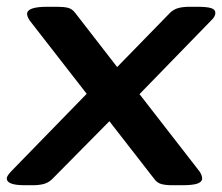

<svg xmlns="http://www.w3.org/2000/svg" viewBox="-44 -545 656 567"><path d="M29 2Q-24 2 -24 -18Q-24 -25 -12 -38L212 -268L44 -484Q36 -496 36 -504Q36 -525 96 -525H125Q144 -525 156.5 -522Q169 -519 178 -507L302 -347L459 -508Q470 -518 483.5 -521.5Q497 -525 517 -525H539Q567 -525 579.5 -521Q592 -517 592 -507Q592 -496 580 -485L368 -267L545 -39Q553 -27 553 -18Q553 -8 539.5 -3Q526 2 493 2H465Q445 2 432.5 -1.5Q420 -5 412 -16L279 -187L109 -15Q98 -5 84.5 -1.5Q71 2 52 2Z"/></svg>

Font: Asap Expanded Expanded SemiBold
Style: Italic
Weight: 600
Width: 7
Italic angle: -6°
Designer: Pablo Cosgaya
Foundry: Omnibus-Type
Version: Version 3.001; ttfautohint (v1.8.4.7-5d5b)